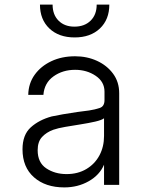

<svg xmlns="http://www.w3.org/2000/svg" viewBox="-20 -805 640 836"><path d="M260 11Q178 11 128 -33Q78 -77 78 -155Q78 -218 114 -250.5Q150 -283 205 -298Q223 -302 254.5 -307.5Q286 -313 318 -317.5Q350 -322 368 -324Q394 -328 414.5 -335Q435 -342 435 -369V-406Q435 -449 396.5 -475Q358 -501 307 -501Q253 -501 213 -472.5Q173 -444 169 -392H103Q104 -442 131 -479.5Q158 -517 203.5 -538.5Q249 -560 307 -560Q359 -560 402.5 -540Q446 -520 472.5 -484Q499 -448 499 -399V0H433V-88Q414 -43 366.5 -16Q319 11 260 11ZM270 -47Q319 -47 356 -69Q393 -91 413 -128.5Q433 -166 433 -213V-290Q423 -282 394.5 -275.5Q366 -269 331 -263.5Q296 -258 264 -252.5Q232 -247 212 -240Q182 -229 163 -208.5Q144 -188 144 -151Q144 -97 181.5 -72Q219 -47 270 -47ZM305 -642Q236 -642 195 -681Q154 -720 154 -785H209Q209 -741 235 -715Q261 -689 304 -689Q348 -689 374.5 -715Q401 -741 401 -785H456Q456 -720 415 -681Q374 -642 305 -642Z"/></svg>

Font: Tiny ExtraLight
Style: Regular
Weight: 200
Monospace: yes
Designer: Philipp Nurullin, Konstantin Bulenkov
Foundry: JetBrains
Version: Version 2.251; ttfautohint (v1.8.4.7-5d5b)